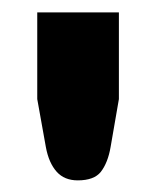

<svg xmlns="http://www.w3.org/2000/svg" viewBox="-20 -749 258 317"><path d="M41.5 -728.5H176.3V-585.4L162.6 -506.3Q158.2 -480.5 146.5 -465.3Q135.3 -451.2 108.4 -451.2Q86.4 -451.2 73.7 -465.3Q60.5 -480 55.7 -506.3L41.5 -585.4Z"/></svg>

Font: Lato-ExtraBold
Style: Regular
Weight: 500
Designer: Lukasz Dziedzic with Adam Twardoch and Botio Nikoltchev
Foundry: tyPoland Lukasz Dziedzic
Version: ""